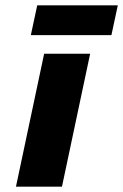

<svg xmlns="http://www.w3.org/2000/svg" viewBox="-20 -702 463 722"><path d="M146 -500 40 0H213L319 -500ZM96 -570H399L423 -682H120Z"/></svg>

Font: LT Wave Black
Style: Italic
Weight: 900
Designer: Daniel Lyons
Version: Version 2.5 (Glyphs App)